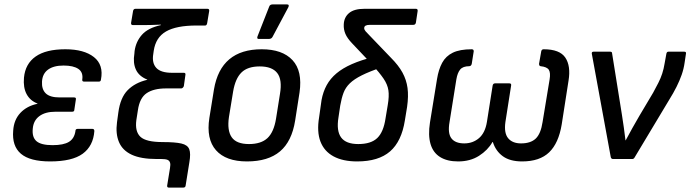

<svg xmlns="http://www.w3.org/2000/svg" viewBox="-20 -723 3139 873"><path d="M208 11Q116 11 75 -24Q34 -59 40 -129Q43 -178 72.5 -209.5Q102 -241 150 -251L151 -252Q117 -265 101 -295Q85 -325 89 -370Q95 -433 142 -466Q189 -499 277 -499Q362 -499 407 -463.5Q452 -428 439 -361Q438 -352 430 -352H362Q353 -352 354 -361Q359 -394 336.5 -409.5Q314 -425 269 -425Q224 -425 198.5 -406.5Q173 -388 171 -352Q169 -317 188 -298.5Q207 -280 251 -280H317Q327 -280 325 -271L318 -224Q318 -215 308 -215H232Q186 -215 159 -195Q132 -175 129 -138Q125 -99 146 -81Q167 -63 219 -63Q269 -63 293.5 -78Q318 -93 323 -127Q323 -137 333 -137H400Q409 -137 409 -127Q404 -59 356 -24Q308 11 208 11Z M748 130Q739 130 740 121L753 41Q756 25 753 16Q750 7 741 3.5Q732 0 713 0H692Q621 0 579 -19.5Q537 -39 521 -77Q505 -115 512 -167L518 -211Q527 -279 560.5 -313Q594 -347 649 -360L650 -361Q612 -376 598 -406.5Q584 -437 591 -479L592 -491Q598 -534 625.5 -565Q653 -596 712 -609L711 -611Q686 -610 670 -609.5Q654 -609 639 -609H584Q575 -609 576 -619L585 -673Q587 -683 596 -683H923Q933 -683 931 -672L922 -618Q920 -607 913 -607H874Q782 -607 735 -580Q688 -553 679 -492L677 -478Q670 -437 690.5 -414.5Q711 -392 762 -392H816Q825 -392 823 -382L816 -332Q815 -328 811.5 -324.5Q808 -321 804 -321H735Q679 -321 647 -299.5Q615 -278 607 -222L600 -177Q593 -125 618.5 -101Q644 -77 720 -77Q776 -77 804.5 -70.5Q833 -64 840.5 -44.5Q848 -25 841 15L824 121Q823 130 813 130Z M1103 11Q1007 11 962 -40Q917 -91 932 -187L953 -317Q984 -499 1170 -499Q1264 -499 1310 -449.5Q1356 -400 1342 -303L1322 -175Q1307 -80 1253 -34.5Q1199 11 1103 11ZM1112 -68Q1167 -68 1196 -95Q1225 -122 1235 -183L1253 -296Q1264 -361 1240.5 -391Q1217 -421 1161 -421Q1106 -421 1078 -393.5Q1050 -366 1040 -307L1021 -191Q1012 -130 1033.5 -99Q1055 -68 1112 -68ZM1155 -546Q1151 -546 1150 -549.5Q1149 -553 1151 -558L1204 -693Q1206 -699 1210.5 -701Q1215 -703 1220 -703H1285Q1291 -703 1292.5 -699.5Q1294 -696 1291 -690L1219 -555Q1214 -546 1203 -546Z M1604 11Q1539 11 1496.5 -12Q1454 -35 1437 -79.5Q1420 -124 1431 -190L1442 -268Q1449 -306 1465.5 -336Q1482 -366 1510 -389.5Q1538 -413 1580 -431.5Q1622 -450 1678 -464L1716 -417Q1660 -398 1625 -380.5Q1590 -363 1570.5 -344Q1551 -325 1542 -301Q1533 -277 1527 -243L1519 -189Q1509 -128 1531 -98Q1553 -68 1609 -68Q1667 -68 1695.5 -95.5Q1724 -123 1733 -185L1743 -245Q1750 -286 1746 -312.5Q1742 -339 1724 -365.5Q1706 -392 1669 -433L1581 -526Q1559 -549 1550.5 -569Q1542 -589 1543 -611Q1544 -644 1567 -663.5Q1590 -683 1637 -683H1871Q1880 -683 1879 -673L1871 -620Q1869 -610 1859 -610H1662Q1649 -610 1642.5 -606.5Q1636 -603 1636 -595Q1636 -588 1642.5 -580.5Q1649 -573 1661 -561L1757 -461Q1792 -426 1810 -393Q1828 -360 1833 -323Q1838 -286 1831 -237L1821 -176Q1806 -80 1753.5 -34.5Q1701 11 1604 11Z M2063 11Q2013 11 1981 -9Q1949 -29 1937.5 -68.5Q1926 -108 1935 -166L1967 -363Q1974 -407 1990.5 -437.5Q2007 -468 2039 -483.5Q2071 -499 2125 -499Q2134 -499 2134 -490L2125 -433Q2123 -423 2114 -422Q2085 -422 2072.5 -407Q2060 -392 2055 -362L2024 -168Q2015 -117 2032.5 -94Q2050 -71 2091 -71Q2130 -71 2158 -95Q2186 -119 2194 -169L2220 -334Q2222 -344 2231 -344H2296Q2306 -344 2304 -334L2278 -168Q2271 -118 2290.5 -94.5Q2310 -71 2349 -71Q2393 -71 2416 -93Q2439 -115 2447 -168L2479 -362Q2484 -392 2475.5 -405.5Q2467 -419 2438 -422Q2431 -423 2431 -433L2441 -490Q2443 -499 2452 -499Q2525 -499 2550.5 -461Q2576 -423 2565 -356L2534 -157Q2520 -72 2477 -30.5Q2434 11 2354 11Q2299 11 2266.5 -12.5Q2234 -36 2221 -77H2219Q2198 -40 2158 -14.5Q2118 11 2063 11Z M2767 0Q2759 0 2757 -9L2671 -478Q2669 -488 2679 -488H2754Q2763 -488 2763 -481L2808 -200Q2813 -171 2816.5 -143Q2820 -115 2824 -85H2825Q2840 -113 2855.5 -141Q2871 -169 2887 -196L2950 -302Q2963 -326 2973.5 -346.5Q2984 -367 2991 -388.5Q2998 -410 3002 -435L3010 -479Q3012 -488 3019 -488H3091Q3101 -488 3099 -479L3093 -439Q3089 -410 3079.5 -383Q3070 -356 3056 -328Q3042 -300 3022 -268L2866 -8Q2862 0 2855 0Z"/></svg>

Font: Sofia Sans Semi Condensed Medium
Style: Italic
Weight: 500
Italic angle: -9°
Version: Version 4.100